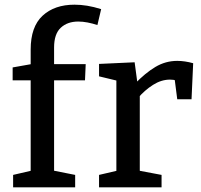

<svg xmlns="http://www.w3.org/2000/svg" viewBox="-20 -800 859 820"><path d="M36 0V-53L122 -73L111 -60V-470L122 -457H34V-512L124 -528L111 -511V-588Q111 -686 162 -733Q213 -780 298 -780Q325 -780 352.5 -775.5Q380 -771 412 -761L396 -693Q375 -700 354 -704Q333 -708 314 -708Q268 -708 239.5 -681.5Q211 -655 211 -597V-511L196 -526H346L343 -457H199L211 -470V-61L200 -73L301 -53V0Z M403 0V-53L489 -73L477 -56V-471L490 -453L403 -474V-527L555 -534L568 -437L555 -441Q600 -488 643.5 -514Q687 -540 737 -540Q769 -540 805 -530L798 -376H737L724 -477L735 -456Q728 -458 720.5 -459Q713 -460 706 -460Q669 -460 633.5 -437.5Q598 -415 568 -380L577 -409V-56L564 -73L670 -53V0Z"/></svg>

Font: Bitter Thin Medium
Style: Regular
Weight: 500
Version: Version 3.021